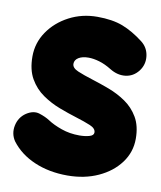

<svg xmlns="http://www.w3.org/2000/svg" viewBox="-76 -634 649 772"><g transform="rotate(10 249.0 -248.5)"><path d="M464.4 -390.1Q443.4 -363.3 411.4 -359.4Q379.4 -355.5 347.7 -375Q321.8 -391.1 297.6 -398.2Q273.4 -405.3 253.4 -405.3Q228 -405.3 212.6 -395.8Q197.3 -386.2 197.3 -370.6Q197.3 -353.5 222.2 -343Q247.1 -332.5 283.2 -321.3Q316.4 -311 353.5 -297.1Q390.6 -283.2 423.1 -261Q455.6 -238.8 476.1 -203.9Q496.6 -168.9 496.6 -116.7Q496.6 -62 464.1 -18.3Q431.6 25.4 376 50.8Q320.3 76.2 250.5 76.2Q175.8 76.2 116 50.5Q56.2 24.9 20.5 -22.5Q1.5 -50.8 8.5 -85.2Q15.6 -119.6 43.9 -138.7Q72.3 -157.2 97.7 -149.2Q123 -141.1 140.1 -129.9Q163.1 -114.7 197 -102.8Q231 -90.8 270.5 -90.8Q292.5 -90.8 310.5 -95.7Q328.6 -100.6 328.6 -112.8Q328.6 -129.4 304.7 -139.4Q280.8 -149.4 245.6 -160.2Q212.4 -170.4 175 -184.6Q137.7 -198.7 104.5 -221.7Q71.3 -244.6 50.5 -280.8Q29.8 -316.9 29.8 -371.1Q29.8 -426.3 61 -472.2Q92.3 -518.1 144.8 -545.7Q197.3 -573.2 259.8 -573.2Q321.3 -573.2 363.8 -556.9Q406.2 -540.5 449.2 -507.3Q476.6 -486.3 481 -451.9Q485.4 -417.5 464.4 -390.1Z"/></g></svg>

Font: Mikhak-FD Black
Style: Regular
Weight: 900
Designer: Amin Abedi
Version: Version 3.2